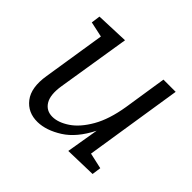

<svg xmlns="http://www.w3.org/2000/svg" viewBox="-131 -694 866 866"><g transform="rotate(45 302.5 -261.0)"><path d="M199 9Q137 10 102 -35.5Q67 -81 81 -167L128 -466L54 -482L60 -525L217 -531L161 -182Q151 -119 170.5 -87Q190 -55 229 -55Q266 -55 308 -83Q350 -111 384 -170Q418 -229 433 -321L465 -528H543L470 -61L546 -44L540 -1L389 3L415 -152Q372 -67 312.5 -29.5Q253 8 199 9Z"/></g></svg>

Font: Bitter
Style: Italic
Weight: 400
Italic angle: -9°
Designer: Sol Matas, and Bitter project Authors
Foundry: Sol Matas
Version: Version 2.001